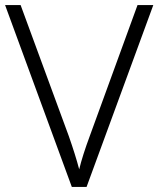

<svg xmlns="http://www.w3.org/2000/svg" viewBox="-20 -734 622 754"><path d="M582 -714 320 0H262L0 -714H61L250 -200Q276 -126 291 -69Q304 -123 333 -201L520 -714Z"/></svg>

Font: Noto Sans Light
Style: Regular
Weight: 300
Designer: Monotype Design Team
Foundry: Monotype Imaging Inc.
Version: Version 2.007